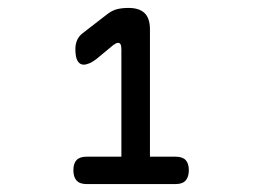

<svg xmlns="http://www.w3.org/2000/svg" viewBox="-20 -904 640 484"><path d="M198 -440Q181 -440 173 -449Q165 -458 165 -475Q165 -492 173 -500.5Q181 -509 198 -509H286V-779Q286 -788 284 -792Q282 -796 278 -796Q275 -796 272 -794.5Q269 -793 265 -790L224 -756Q214 -748 205.5 -744.5Q197 -741 191 -741Q181 -741 175.5 -750.5Q170 -760 170 -780Q170 -793 174.5 -803Q179 -813 188 -820L250 -868Q263 -878 275.5 -881Q288 -884 304 -884Q331 -884 344.5 -871Q358 -858 358 -830V-509H423Q440 -509 448 -500.5Q456 -492 456 -475Q456 -458 448 -449Q440 -440 423 -440Z"/></svg>

Font: Maple Mono NF CN
Style: Regular
Weight: 400
Monospace: yes
Designer: subframe7536
Version: Version 7.000